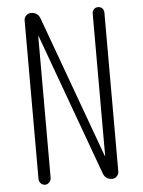

<svg xmlns="http://www.w3.org/2000/svg" viewBox="-53 -772 605 814"><g transform="rotate(-5 250.0 -365.0)"><path d="M80.1 -26.4V-701.2Q80.1 -712.9 88.4 -721.7Q96.7 -730.5 109.4 -730.5Q138.7 -730.5 148.4 -703.1L368.2 -100.6Q368.2 -99.6 369.1 -99.6Q370.1 -99.6 370.1 -100.6V-705.1Q370.1 -715.8 377 -723.1Q383.8 -730.5 395 -730.5Q406.2 -730.5 413.1 -723.1Q419.9 -715.8 419.9 -705.1V-28.3Q419.9 -17.6 411.6 -8.8Q403.3 0 391.6 0Q363.3 0 353.5 -26.4L133.8 -628.9Q133.8 -629.9 132.8 -629.9Q131.8 -629.9 131.8 -628.9V-26.4Q131.8 -16.6 124 -8.3Q116.2 0 106 0Q95.7 0 87.9 -7.8Q80.1 -15.6 80.1 -26.4Z"/></g></svg>

Font: Rounded Mgen+ 1mn light
Style: Regular
Weight: 200
Designer: [Source Han Sans]
Ryoko NISHIZUKA  (kana & ideographs); Paul D. Hunt (Latin, Greek & Cyrillic); Wenlong ZHANG  (bopomofo
Version: Version 1.059.20150602